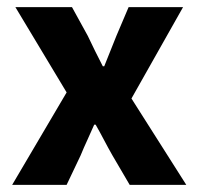

<svg xmlns="http://www.w3.org/2000/svg" viewBox="-20 -516 554 536"><path d="M14 0 166 -258 23 -496H181L225 -416Q235 -395 245.5 -373.5Q256 -352 267 -331H271Q279 -352 288 -373.5Q297 -395 305 -416L339 -496H491L347 -241L500 0H342L294 -82Q282 -103 270.5 -125Q259 -147 247 -168H243Q234 -147 224 -125.5Q214 -104 205 -82L166 0Z"/></svg>

Font: TT Toshiba Sans
Style: Bold
Weight: 700
Designer: Paul D. Hunt
Foundry: Toshiba Corporation
Version: Version 2.020;PS 2.000;hotconv 1.0.86;makeotf.lib2.5.63406